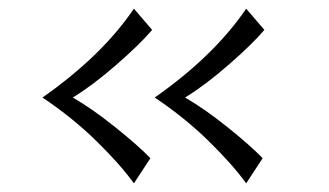

<svg xmlns="http://www.w3.org/2000/svg" viewBox="-20 -503 759 443"><path d="M289 -483 331 -434Q304 -402 249 -354Q194 -306 148 -278Q193 -252 246 -209.5Q299 -167 327 -138L289 -80Q258 -123 203 -177Q148 -231 78 -278Q215 -374 289 -483ZM548 -483 590 -434Q563 -402 508 -354Q453 -306 407 -278Q452 -252 505 -209.5Q558 -167 586 -138L548 -80Q517 -123 462 -177Q407 -231 337 -278Q474 -374 548 -483Z"/></svg>

Font: Felipa
Style: Regular
Weight: 400
Designer: Javier Alcaraz
Foundry: Fontstage
Version: Version 1.001